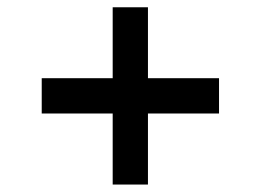

<svg xmlns="http://www.w3.org/2000/svg" viewBox="-20 -546 706 520"><path d="M573.2 -334.2V-238.6H380.7V-46.2H285.2V-238.6H93V-334.2H285.2V-526.3H380.7V-334.2Z"/></svg>

Font: TID UI Medium
Style: Regular
Weight: 500
Designer: The TID Project Authors
Foundry: Bakken & Bæck
Version: Version 1.001;hotconv 1.0.109;makeotfexe 2.5.65596